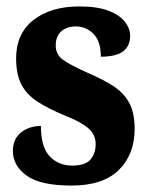

<svg xmlns="http://www.w3.org/2000/svg" viewBox="-20 -566 458 596"><path d="M202 10Q105 10 62.5 -21Q20 -52 20 -97Q20 -135 45.5 -155Q71 -175 107 -175Q107 -109 134.5 -80.5Q162 -52 204 -52Q245 -52 261 -71Q277 -90 277 -119Q277 -148 254 -168Q231 -188 182 -207Q129 -229 95.5 -251Q62 -273 46 -304.5Q30 -336 30 -385Q30 -462 84 -504Q138 -546 226 -546Q283 -546 317.5 -532.5Q352 -519 368 -498Q384 -477 384 -455Q384 -423 362 -406.5Q340 -390 293 -390Q293 -438 270 -461Q247 -484 215 -484Q188 -484 170.5 -469Q153 -454 153 -425Q153 -398 173.5 -382Q194 -366 252 -340Q299 -320 331.5 -299Q364 -278 381 -247Q398 -216 398 -166Q398 -87 349 -38.5Q300 10 202 10Z"/></svg>

Font: Noto Serif ExtraCondensed Black
Style: Regular
Weight: 900
Width: 2
Designer: Monotype Design Team
Foundry: Monotype Imaging Inc.
Version: Version 2.015; ttfautohint (v1.8.4.7-5d5b)